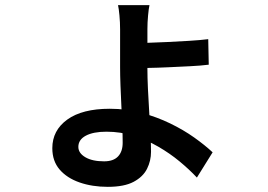

<svg xmlns="http://www.w3.org/2000/svg" viewBox="-20 -650 1040 745"><path d="M560 -630Q557 -617 554.5 -589.5Q552 -562 552 -537Q552 -521 552 -493.5Q552 -466 552 -435.5Q552 -405 552 -381Q552 -350 554 -306Q556 -262 559 -215Q562 -168 564 -127Q566 -86 566 -61Q566 -26 550.5 5Q535 36 498.5 55.5Q462 75 398 75Q338 75 289 58Q240 41 211.5 8Q183 -25 183 -75Q183 -144 241 -186Q299 -228 406 -228Q471 -228 530 -212Q589 -196 640.5 -171Q692 -146 733.5 -116.5Q775 -87 805 -59L744 39Q715 8 677 -23.5Q639 -55 594 -81Q549 -107 498.5 -123Q448 -139 393 -139Q342 -139 313 -123.5Q284 -108 284 -80Q284 -56 311 -40Q338 -24 384 -24Q420 -24 438 -43Q456 -62 456 -96Q456 -124 454.5 -160.5Q453 -197 451 -237.5Q449 -278 447.5 -318Q446 -358 446 -389Q446 -409 446 -437Q446 -465 446 -492Q446 -519 446 -536Q446 -563 443.5 -590Q441 -617 438 -630ZM503 -483Q521 -483 555 -484Q589 -485 630 -487Q671 -489 713 -491.5Q755 -494 788 -498L790 -399Q758 -395 716.5 -393Q675 -391 633 -389Q591 -387 557 -386.5Q523 -386 503 -386Z"/></svg>

Font: Noto Sans TC SemiBold
Style: Regular
Weight: 600
Designer: Ryoko NISHIZUKA  (kana, bopomofo & ideographs); Paul D. Hunt (Latin, Greek & Cyrillic); Sandoll Communications , Soo-you
Foundry: Adobe
Version: Version 2.004-H2;hotconv 1.0.118;makeotfexe 2.5.65603